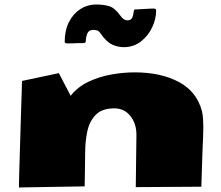

<svg xmlns="http://www.w3.org/2000/svg" viewBox="-20 -827 980 852"><path d="M64 4.9Q64 -7.3 64.9 -45.4Q65.9 -83.5 67.6 -135.7Q69.3 -188 70.8 -243.9Q72.3 -299.8 74 -349.4Q75.7 -398.9 76.7 -431.4Q77.6 -463.9 77.6 -467.8L241.2 -502.4L293.5 -401.9Q324.2 -440.9 371.3 -463.6Q418.5 -486.3 472.4 -496.1Q526.4 -505.9 577.6 -505.9Q692.4 -505.9 772.5 -463.9Q852.5 -421.9 876 -334.5Q879.9 -317.4 881.1 -299.3Q882.3 -281.2 882.3 -263.7Q882.3 -245.6 881.1 -217.8Q879.9 -189.9 877.9 -138.7Q876 -87.4 873.5 1.5L582.5 3.4L585.4 -229Q585.4 -278.8 558.3 -312.5Q531.2 -346.2 487.8 -346.2Q433.1 -346.2 405 -317.6Q377 -289.1 367.4 -243.9Q357.9 -198.7 357.9 -147.9Q357.9 -134.8 357.4 -110.6Q356.9 -86.4 356.7 -61Q356.4 -35.6 356 -17.8Q355.5 0 355.5 0ZM529.3 -617.7Q502.9 -617.7 477.5 -629.4Q452.1 -641.1 425.3 -679.7Q418.9 -689.5 411.1 -691.9Q403.3 -694.3 393.1 -694.3Q373.5 -694.3 367.2 -677.5Q360.8 -660.6 360.8 -645Q360.8 -635.7 349.1 -635.7Q332 -635.7 322.8 -635.5Q313.5 -635.3 304.7 -634.8Q295.9 -634.3 279.3 -634.3Q274.9 -634.3 271 -636Q267.1 -637.7 267.1 -641.1Q267.1 -692.4 286.1 -729.5Q305.2 -766.6 336.9 -786.9Q368.7 -807.1 406.2 -807.1Q438.5 -807.1 463.9 -799.8Q489.3 -792.5 515.1 -756.3Q528.8 -736.8 544.9 -736.8Q562 -736.8 566.9 -748.8Q571.8 -760.7 573 -772.9Q574.2 -785.2 579.1 -785.2Q580.1 -785.2 592 -785.6Q604 -786.1 619.1 -787.1Q634.3 -788.1 647 -788.6Q659.7 -789.1 662.1 -789.1Q665.5 -789.1 669.2 -787.4Q672.9 -785.6 672.9 -781.2Q672.9 -742.2 654.8 -704.6Q636.7 -667 604.5 -642.3Q572.3 -617.7 529.3 -617.7Z"/></svg>

Font: Seymour One
Style: Regular
Weight: 400
Designer: Vernon Adams
Foundry: Vernon Adams
Version: Version 1.100; ttfautohint (v1.8.4.7-5d5b);gftools[0.9.33]